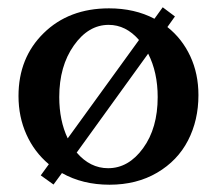

<svg xmlns="http://www.w3.org/2000/svg" viewBox="-20 -490 589 522"><path d="M125.5 11.7 90.8 -13.2 112.8 -43.5Q73.2 -76.7 51.8 -124.5Q30.3 -172.4 30.3 -229Q30.3 -333 98.9 -400.1Q167.5 -467.3 276.4 -467.3Q346.2 -467.3 399.9 -439L422.4 -470.2L455.6 -445.3L435.1 -416.5Q475.1 -384.8 497.3 -337.2Q519.5 -289.6 519.5 -231.4Q519.5 -163.1 491.2 -108.2Q462.9 -53.2 407.2 -20.5Q351.6 12.2 277.8 12.2Q204.6 12.2 148.4 -19.5ZM141.1 -226.1Q141.1 -162.1 164.1 -113.8L357.9 -381.3Q322.3 -422.4 275.4 -422.4Q220.2 -422.4 180.7 -366.2Q141.1 -310.1 141.1 -226.1ZM273.9 -32.7Q329.6 -32.7 369.1 -87.2Q408.7 -141.6 408.7 -226.1Q408.7 -293.5 382.8 -344.2L188.5 -75.2Q225.1 -32.7 273.9 -32.7Z"/></svg>

Font: Elstob 6pt Medium
Style: Regular
Weight: 500
Designer: Peter S. Baker
Version: Version 1.015